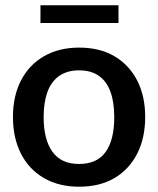

<svg xmlns="http://www.w3.org/2000/svg" viewBox="-20 -699 597 726"><path d="M279 -519Q357 -519 412.5 -486.5Q468 -454 498.5 -395Q529 -336 529 -257Q529 -177 498.5 -117.5Q468 -58 412.5 -25.5Q357 7 279 7Q203 7 146.5 -25.5Q90 -58 59.5 -117.5Q29 -177 29 -257Q29 -336 59.5 -395Q90 -454 146.5 -486.5Q203 -519 279 -519ZM279 -79Q347 -79 379.5 -124.5Q412 -170 412 -256Q412 -313 397.5 -352.5Q383 -392 353.5 -412.5Q324 -433 279 -433Q234 -433 204 -412Q174 -391 159.5 -351.5Q145 -312 145 -256Q145 -172 178 -125.5Q211 -79 279 -79ZM133 -612V-679H428V-612Z"/></svg>

Font: Aleo SemiBold
Style: Regular
Weight: 600
Designer: Alessio Laiso
Foundry: Alessio Laiso
Version: Version 2.001;gftools[0.9.29]